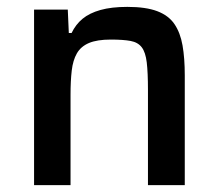

<svg xmlns="http://www.w3.org/2000/svg" viewBox="-20 -538 636 558"><path d="M79 0V-510H177L180 -442H188Q200 -467 220 -483.5Q240 -500 272 -509Q304 -518 350 -518Q404 -518 437 -505.5Q470 -493 487 -468Q504 -443 510.5 -406Q517 -369 517 -319V0H410V-277Q410 -327 406.5 -356.5Q403 -386 392 -400.5Q381 -415 359.5 -419Q338 -423 302 -423Q262 -423 238.5 -413Q215 -403 203.5 -383Q192 -363 188.5 -333Q185 -303 185 -263V0Z"/></svg>

Font: Saira Thin Medium
Style: Regular
Weight: 500
Version: Version 1.101